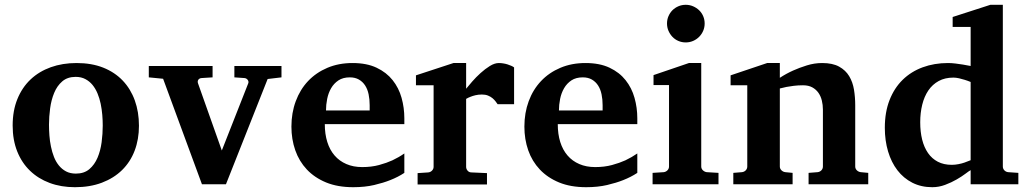

<svg xmlns="http://www.w3.org/2000/svg" viewBox="-20 -760 4247 792"><path d="M403.8 -242.2Q403.8 -263.2 401.9 -286.4Q399.9 -309.6 395.3 -332Q390.6 -354.5 382.3 -374.5Q374 -394.5 361.6 -409.7Q349.1 -424.8 332 -433.8Q314.9 -442.9 292 -442.9Q258.3 -442.9 236.8 -424.3Q215.3 -405.8 203.4 -376.7Q191.4 -347.7 186.8 -313Q182.1 -278.3 182.1 -246.1Q182.1 -224.6 183.8 -201.2Q185.5 -177.7 190.2 -155.3Q194.8 -132.8 202.6 -112.8Q210.4 -92.8 222.9 -77.4Q235.4 -62 252.4 -53Q269.5 -43.9 293 -43.9Q327.1 -43.9 348.6 -62.3Q370.1 -80.6 382.3 -109.4Q394.5 -138.2 399.2 -173.3Q403.8 -208.5 403.8 -242.2ZM553.2 -241.2Q553.2 -185.1 535.4 -138.4Q517.6 -91.8 483.4 -58.3Q449.2 -24.9 400.1 -6.3Q351.1 12.2 289.1 12.2Q231.9 12.2 184.8 -5.4Q137.7 -22.9 103.8 -55.7Q69.8 -88.4 51 -135.5Q32.2 -182.6 32.2 -242.2Q32.2 -303.7 51.8 -351.6Q71.3 -399.4 106.2 -432.4Q141.1 -465.3 189.5 -482.7Q237.8 -500 295.9 -500Q357.9 -500 405.8 -481Q453.6 -461.9 486.3 -427.5Q519 -393.1 536.1 -345.7Q553.2 -298.3 553.2 -241.2Z M1084 -434.1 912.1 0H813L652.8 -435.1L593.8 -440.9V-487.8H856.9V-440.9L811 -438Q801.8 -437 797.9 -430.7Q793.9 -424.3 796.9 -416L895 -139.2L1003.9 -416Q1006.8 -423.3 1002 -430.2Q997.1 -437 988.8 -438L946.8 -440.9V-487.8H1141.1V-440.9Z M1504.9 -326.2Q1504.9 -350.1 1500.5 -371.1Q1496.1 -392.1 1486.1 -407.5Q1476.1 -422.9 1460.4 -431.9Q1444.8 -440.9 1422.9 -440.9Q1395 -440.9 1376.2 -428.5Q1357.4 -416 1345.9 -396.2Q1334.5 -376.5 1329.6 -352.1Q1324.7 -327.6 1324.7 -304.2H1504.9ZM1647.9 -46.9Q1622.1 -29.8 1589.8 -17.1Q1562 -5.9 1523.4 3.2Q1484.9 12.2 1437 12.2Q1373 12.2 1325.4 -7.3Q1277.8 -26.9 1245.8 -60.8Q1213.9 -94.7 1198 -140.1Q1182.1 -185.5 1182.1 -237.8Q1182.1 -294.4 1200 -342.5Q1217.8 -390.6 1250.7 -425.5Q1283.7 -460.4 1330.3 -480.2Q1377 -500 1434.1 -500Q1492.7 -500 1533.4 -480.7Q1574.2 -461.4 1599.6 -429.4Q1625 -397.5 1636.5 -356.4Q1647.9 -315.4 1647.9 -272V-248H1319.8Q1319.8 -207 1330.1 -174.3Q1340.3 -141.6 1360.1 -118.7Q1379.9 -95.7 1408.7 -83.3Q1437.5 -70.8 1474.1 -70.8Q1512.2 -70.8 1543.7 -79.3Q1575.2 -87.9 1598.6 -98.6Q1625.5 -111.3 1647.9 -127Z M2032.7 -330.1Q2029.3 -335 2024.2 -341.8Q2019 -348.6 2011.5 -355Q2003.9 -361.3 1993.2 -365.7Q1982.4 -370.1 1967.8 -370.1Q1953.6 -370.1 1941.4 -367.2Q1929.2 -364.3 1920.9 -360.8Q1910.6 -356.9 1902.8 -352.1V-71.8Q1902.8 -63 1908.9 -55.9Q1915 -48.8 1924.8 -48.8L1988.8 -45.9V1H1702.6V-45.9L1746.6 -48.8Q1755.9 -49.8 1762.2 -56.4Q1768.6 -63 1768.6 -71.8V-408.2H1695.8V-449.2L1850.6 -500H1902.8V-394Q1912.1 -405.8 1928 -423.8Q1943.8 -441.9 1962.4 -458.7Q1981 -475.6 2000.7 -487.8Q2020.5 -500 2037.6 -500Q2046.4 -500 2055.7 -498.5Q2064.9 -497.1 2073.5 -494.4Q2082 -491.7 2089.1 -488.5Q2096.2 -485.4 2100.6 -481.9V-330.1Z M2465.8 -326.2Q2465.8 -350.1 2461.4 -371.1Q2457 -392.1 2447 -407.5Q2437 -422.9 2421.4 -431.9Q2405.8 -440.9 2383.8 -440.9Q2356 -440.9 2337.2 -428.5Q2318.4 -416 2306.9 -396.2Q2295.4 -376.5 2290.5 -352.1Q2285.6 -327.6 2285.6 -304.2H2465.8ZM2608.9 -46.9Q2583 -29.8 2550.8 -17.1Q2522.9 -5.9 2484.4 3.2Q2445.8 12.2 2397.9 12.2Q2334 12.2 2286.4 -7.3Q2238.8 -26.9 2206.8 -60.8Q2174.8 -94.7 2158.9 -140.1Q2143.1 -185.5 2143.1 -237.8Q2143.1 -294.4 2160.9 -342.5Q2178.7 -390.6 2211.7 -425.5Q2244.6 -460.4 2291.3 -480.2Q2337.9 -500 2395 -500Q2453.6 -500 2494.4 -480.7Q2535.2 -461.4 2560.5 -429.4Q2585.9 -397.5 2597.4 -356.4Q2608.9 -315.4 2608.9 -272V-248H2280.8Q2280.8 -207 2291 -174.3Q2301.3 -141.6 2321 -118.7Q2340.8 -95.7 2369.6 -83.3Q2398.4 -70.8 2435.1 -70.8Q2473.1 -70.8 2504.6 -79.3Q2536.1 -87.9 2559.6 -98.6Q2586.4 -111.3 2608.9 -127Z M2671.9 0V-46.9L2717.8 -49.8Q2726.6 -50.8 2733.2 -57.4Q2739.7 -64 2739.7 -73.2V-409.2H2675.8V-450.2L2821.8 -500H2872.6V-73.2Q2872.6 -64 2879.6 -57.4Q2886.7 -50.8 2895.5 -49.8L2943.8 -46.9V0ZM2886.7 -663.1Q2886.7 -647 2880.6 -632.8Q2874.5 -618.7 2863.8 -607.9Q2853 -597.2 2838.9 -591.1Q2824.7 -585 2808.6 -585Q2792.5 -585 2778.3 -591.1Q2764.2 -597.2 2753.9 -607.9Q2743.7 -618.7 2737.5 -632.8Q2731.4 -647 2731.4 -663.1Q2731.4 -679.2 2737.5 -693.4Q2743.7 -707.5 2753.9 -717.8Q2764.2 -728 2778.3 -734.1Q2792.5 -740.2 2808.6 -740.2Q2824.7 -740.2 2838.9 -734.1Q2853 -728 2863.8 -717.8Q2874.5 -707.5 2880.6 -693.4Q2886.7 -679.2 2886.7 -663.1Z M3315.4 0V-46.9L3352.5 -49.8Q3361.8 -50.8 3368.2 -57.4Q3374.5 -64 3374.5 -73.2V-308.1Q3374.5 -327.1 3370.1 -345.2Q3365.7 -363.3 3356 -377.2Q3346.2 -391.1 3330.6 -399.7Q3314.9 -408.2 3292.5 -408.2Q3272 -408.2 3254.4 -406Q3236.8 -403.8 3224.1 -401.4Q3209 -398.4 3196.8 -395V-73.2Q3196.8 -64 3203.6 -57.4Q3210.4 -50.8 3219.7 -49.8L3249.5 -46.9V0H3004.9V-46.9L3040.5 -49.8Q3049.8 -50.8 3056.2 -57.4Q3062.5 -64 3062.5 -73.2V-408.2H2993.7V-449.2L3144.5 -500H3196.8V-439Q3222.7 -456.1 3252 -469.2Q3276.9 -480.5 3308.1 -490.2Q3339.4 -500 3371.6 -500Q3414.6 -500 3441.4 -485.1Q3468.3 -470.2 3482.9 -445.8Q3497.6 -421.4 3502.7 -390.1Q3507.8 -358.9 3507.8 -326.2V-73.2Q3507.8 -64 3514.6 -57.4Q3521.5 -50.8 3530.8 -49.8L3561.5 -46.9V0Z M3983.9 -421.9Q3972.2 -426.8 3959.5 -430.7Q3948.7 -434.1 3936.3 -437Q3923.8 -439.9 3912.6 -439.9Q3877.9 -439.9 3852.1 -425.8Q3826.2 -411.6 3809.3 -386.7Q3792.5 -361.8 3784.2 -328.1Q3775.9 -294.4 3775.9 -255.9Q3775.9 -216.3 3783.9 -184.1Q3792 -151.9 3808.1 -128.7Q3824.2 -105.5 3848.6 -92.8Q3873 -80.1 3905.8 -80.1Q3919.4 -80.1 3933.3 -82.8Q3947.3 -85.4 3958.5 -89.4Q3971.7 -93.8 3983.9 -99.1ZM3983.9 0V-58.1Q3978 -55.2 3962.9 -43.7Q3947.8 -32.2 3926.3 -19.8Q3904.8 -7.3 3878.9 2.4Q3853 12.2 3825.7 12.2Q3779.8 12.2 3743.4 -6.3Q3707 -24.9 3681.9 -57.6Q3656.7 -90.3 3643.3 -135.3Q3629.9 -180.2 3629.9 -232.9Q3629.9 -297.4 3649.4 -347.2Q3668.9 -397 3703.6 -430.9Q3738.3 -464.8 3786.1 -482.4Q3834 -500 3890.6 -500Q3904.8 -500 3921.1 -498Q3937.5 -496.1 3951.7 -493.7Q3967.8 -491.2 3983.9 -487.8V-648.9H3909.7V-689.9L4065.4 -740.2H4116.7V-73.2Q4116.7 -64 4123 -57.4Q4129.4 -50.8 4138.7 -49.8L4180.7 -46.9V0Z"/></svg>

Font: Charis SIL Phon
Style: Bold
Weight: 700
Foundry: SIL International
Version: Version 5.000